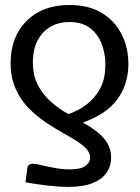

<svg xmlns="http://www.w3.org/2000/svg" viewBox="-20 -741 558 768"><path d="M253 6.5Q217.5 6.5 170.2 1.2Q123 -4 82 -12L89 -65.5Q89.5 -86 113.5 -86Q123 -86 149 -79.5Q172 -74 201.2 -68.8Q230.5 -63.5 258.5 -63.5Q304 -63.5 322 -77.5Q340.5 -91 340.5 -110.5Q340.5 -128 327 -143.8Q313.5 -159.5 290.2 -174.5Q267 -189.5 237.5 -206Q202 -225.5 165 -250.2Q128 -275 95.5 -307.5Q63 -340.5 43 -385Q22.5 -429 22.5 -488.5Q22.5 -594 86.5 -657.5Q150.5 -721 257 -721Q335.5 -721 387.5 -689Q439.5 -657 465.5 -605.5Q493.5 -552 493.5 -485Q493.5 -404 449.5 -344Q405.5 -284 311.5 -251Q344.5 -232.5 370 -212.2Q395.5 -192 410 -167.5Q424.5 -143 424.5 -111Q424.5 -77 406.5 -50.5Q388.5 -24 350.8 -8.8Q313 6.5 253 6.5ZM253.5 -284.5Q293 -298 326.2 -323Q359.5 -348 381 -387.5Q401.5 -426.5 401.5 -482.5Q401.5 -527 386.5 -566Q371.5 -605 339.8 -629Q308 -653 257 -653Q216 -653 183 -634.5Q150 -616 130.8 -580Q111.5 -544 111.5 -491.5Q111.5 -437.5 132 -399.5Q152.5 -361.5 184.2 -333.5Q216 -305.5 253.5 -284.5Z"/></svg>

Font: Verano Sans
Style: Regular
Weight: 400
Designer: Lukasz Dziedzic with Adam Twardoch and Botio Nikoltchev
Foundry: tyPoland Lukasz Dziedzic
Version: Version 3.001;December 28, 2019;FontCreator 12.0.0.2547 64-b